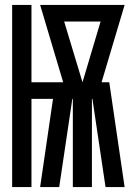

<svg xmlns="http://www.w3.org/2000/svg" viewBox="-20 -755 540 775"><path d="M29 0V-735H107V-423H235L142 -735H483L390 -423H421L483 0H406L353 -356H351V0H274V-356H272L219 0H142L194 -356H107V0ZM313 -423 386 -668H239Z"/></svg>

Font: Zed Mono
Style: Bold
Weight: 700
Monospace: yes
Designer: Belleve Invis
Foundry: Belleve Invis
Version: Version 1.0.0; ttfautohint (v1.8.4)